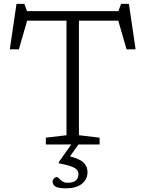

<svg xmlns="http://www.w3.org/2000/svg" viewBox="-20 -766 771 1018"><path d="M330 232.5Q288 232.5 273.5 222.8Q259 213 259 198Q259 187.5 266.2 180.2Q273.5 173 284 173Q287 173 293.5 180.5Q300 188 311 195.5Q322 203 339 203Q368 203 382 190.8Q396 178.5 396 158.5Q396 145.5 389 135.8Q382 126 359.8 117.2Q337.5 108.5 291.5 99.5V94L357.5 0H223V-36L332.5 -49V-656.5H124L80 -504.5H32L67.5 -745.5H109L123.5 -707H608L622 -745.5H663.5L699 -504.5H651L607 -656.5H398.5V-49L508 -36V0H396L351 63Q408.5 78.5 426.2 99.2Q444 120 444 146.5Q444 185 414 208.8Q384 232.5 330 232.5Z"/></svg>

Font: Newsreader 6pt Light
Style: Regular
Weight: 300
Designer: Hugues Gentile
Foundry: Production Type
Version: Version 1.003; ttfautohint (v1.8.3)